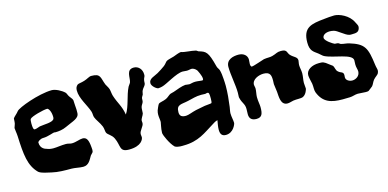

<svg xmlns="http://www.w3.org/2000/svg" viewBox="-61 -871 2517 1245"><g transform="rotate(-15 1197.5 -249.0)"><path d="M467 -117C462 -153 452 -170 427 -170C407 -170 381 -157 353 -157C340 -157 330 -163 314 -163C280 -163 254 -157 229 -157C214 -157 199 -159 183 -166C183 -166 144 -173 144 -218C144 -225 162 -239 183 -239C215 -239 252 -256 261 -255C264 -254 266 -254 269 -254C291 -254 319 -258 342 -269C397 -295 438 -302 438 -339C438 -357 439 -365 436 -392C432 -427 443 -420 414 -456C408 -464 404 -479 399 -484C379 -504 340 -524 315 -524C225 -523 82 -469 68 -450C58 -436 35 -419 31 -410C30 -407 31 -390 28 -376C26 -366 19 -353 19 -348C19 -337 24 -315 25 -293C30 -167 37 -92 93 -36C113 -20 149 -16 176 -9C217 1 264 1 309 1C330 1 361 9 385 9C423 9 436 -24 451 -49C466 -67 470 -63 470 -84C470 -93 468 -104 467 -117ZM278 -342C270 -320 209 -322 180 -317C174 -316 156 -307 144 -307C135 -307 132 -323 132 -350C132 -363 133 -374 136 -379C145 -393 230 -415 255 -415C264 -415 280 -392 280 -353C280 -349 279 -345 278 -342Z M921 -461C921 -464 921 -466 921 -469C921 -502 898 -528 867 -528C814 -528 829 -472 819 -442C816 -434 808 -426 803 -417C776 -364 770 -293 739 -247C729 -308 707 -330 689 -386C684 -402 684 -419 680 -433C675 -448 666 -459 661 -470C641 -521 651 -547 586 -547C572 -547 556 -534 535 -528C514 -521 495 -521 488 -516C476 -507 472 -494 472 -480C471 -427 515 -367 529 -322C533 -308 531 -295 535 -284C541 -265 564 -238 575 -210C581 -195 580 -175 584 -167C592 -150 616 -144 630 -115C656 -61 634 -22 701 -22C786 -22 801 -66 801 -79C801 -85 799 -91 799 -99C799 -122 829 -144 829 -166C829 -170 828 -175 828 -180C827 -195 844 -212 847 -226C849 -239 847 -254 850 -266C852 -277 861 -286 865 -297C868 -305 866 -317 868 -325C870 -331 875 -337 878 -343C881 -352 881 -362 884 -368C890 -383 904 -393 908 -405C911 -411 908 -424 912 -436C914 -446 920 -452 921 -461Z M1411 -305C1410 -325 1407 -351 1402 -367C1399 -377 1389 -386 1387 -398C1361 -500 1348 -507 1300 -521C1295 -523 1290 -529 1285 -530C1254 -538 1214 -537 1189 -546C1188 -546 1188 -546 1187 -546C1177 -546 1146 -534 1136 -530C1119 -525 1096 -520 1087 -515C1078 -510 1074 -499 1059 -487C1045 -476 1022 -462 1007 -453C983 -439 945 -433 945 -402C945 -381 976 -357 987 -357C995 -357 1005 -359 1013 -361C1044 -368 1123 -421 1167 -421C1176 -421 1186 -419 1195 -419C1207 -419 1217 -423 1227 -423C1237 -423 1250 -416 1260 -404C1263 -399 1282 -363 1282 -343C1282 -337 1281 -332 1274 -332C1265 -332 1246 -336 1228 -336C1210 -336 1197 -330 1188 -330C1176 -330 1167 -333 1161 -333C1136 -331 1101 -317 1084 -311C1072 -306 1059 -305 1053 -302C1043 -298 1031 -284 1016 -277C997 -268 973 -267 964 -259C960 -256 945 -220 945 -219C942 -209 941 -199 941 -191C941 -173 945 -158 945 -142C945 -136 935 -100 935 -73C935 -70 935 -67 936 -64C936 -58 962 7 991 35C1010 47 1046 44 1049 44C1150 44 1203 -2 1260 -36C1273 -44 1288 -55 1303 -58C1299 -36 1295 -14 1295 4C1295 30 1303 49 1332 49C1383 49 1403 -5 1403 -13C1403 -32 1396 -55 1396 -79C1396 -90 1400 -106 1402 -120C1408 -164 1413 -213 1413 -259C1413 -275 1412 -290 1411 -305ZM1294 -175C1291 -172 1258 -171 1248 -169C1234 -166 1205 -161 1186 -157C1159 -151 1131 -138 1114 -138C1087 -138 1072 -146 1072 -173C1072 -226 1105 -217 1152 -228C1184 -235 1208 -244 1244 -244C1253 -244 1262 -244 1272 -243C1272 -243 1278 -246 1285 -246C1296 -246 1298 -239 1298 -205C1298 -191 1297 -178 1294 -175Z M1913 -210C1913 -229 1907 -248 1907 -265C1907 -279 1911 -288 1911 -297C1911 -321 1886 -324 1866 -346C1850 -363 1860 -385 1816 -385C1788 -385 1785 -376 1755 -368C1739 -363 1722 -366 1697 -362C1687 -360 1623 -336 1609 -336C1602 -336 1600 -348 1600 -355C1600 -365 1602 -376 1602 -385C1602 -412 1579 -433 1544 -433C1508 -433 1461 -422 1461 -373C1461 -319 1477 -248 1477 -196C1477 -186 1476 -176 1476 -169C1476 -166 1476 -163 1477 -161C1486 -122 1504 -115 1504 -80C1504 -67 1503 -55 1503 -44C1503 -14 1520 0 1550 0C1588 0 1595 -23 1595 -68C1595 -85 1589 -109 1589 -136C1589 -154 1595 -174 1595 -192C1595 -202 1591 -211 1591 -218C1591 -255 1638 -272 1669 -272C1714 -272 1718 -247 1718 -213C1718 -206 1717 -198 1717 -189C1718 -174 1722 -158 1724 -136C1727 -103 1724 -45 1771 -45C1784 -45 1795 -50 1811 -53C1834 -57 1861 -53 1876 -59C1900 -69 1910 -103 1910 -108C1910 -120 1907 -133 1907 -146C1907 -166 1913 -188 1913 -210Z M2387 -84C2390 -91 2391 -96 2391 -101C2391 -112 2386 -122 2384 -139C2369 -257 2356 -288 2257 -318C2241 -323 2221 -323 2205 -328C2199 -329 2195 -335 2189 -337C2181 -340 2170 -338 2165 -340C2157 -343 2106 -374 2106 -395C2106 -412 2125 -426 2155 -426C2163 -426 2171 -425 2180 -423C2204 -419 2246 -376 2273 -371C2275 -370 2281 -370 2288 -370C2322 -370 2339 -373 2344 -405C2344 -419 2338 -423 2331 -439C2307 -492 2242 -518 2210 -518C2187 -518 2163 -515 2143 -513C2053 -504 1996 -495 1996 -393C1996 -337 2019 -327 2047 -306C2058 -298 2068 -286 2078 -281C2135 -252 2261 -248 2261 -203C2261 -195 2260 -184 2260 -175C2260 -156 2267 -140 2267 -128C2267 -96 2238 -80 2215 -80C2197 -80 2173 -91 2173 -112C2173 -117 2174 -122 2174 -128C2174 -152 2153 -147 2140 -161C2126 -170 2127 -193 2118 -204C2115 -208 2103 -214 2097 -220C2066 -245 2060 -245 2034 -245C1986 -245 1947 -222 1947 -187C1947 -171 1953 -153 1958 -127C1961 -107 1958 -83 1964 -68C1993 7 2048 22 2123 22C2139 22 2155 21 2171 21C2190 21 2208 12 2226 12C2244 12 2263 15 2279 15C2287 15 2294 15 2300 12C2298 13 2328 -9 2328 -10C2337 -19 2342 -37 2353 -50C2366 -65 2382 -72 2387 -84Z"/></g></svg>

Font: Freckle Face
Style: Regular
Weight: 400
Designer: Astigmatic (AOETI)
Foundry: Astigmatic (AOETI)
Version: Version 1.000